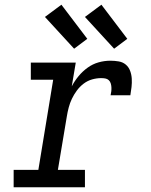

<svg xmlns="http://www.w3.org/2000/svg" viewBox="-20 -796 640 816"><path d="M38 0V-74H143L206 -457H111V-530H302L285 -429Q297 -452 314 -472.5Q331 -493 352.5 -508.5Q374 -524 399 -531Q424 -538 449 -538Q467 -538 484.5 -535Q502 -532 514.5 -521.5Q527 -511 533 -495Q539 -479 540 -461.5Q541 -444 539 -426Q537 -408 534 -391H450Q452 -399 453 -408Q454 -417 453.5 -425.5Q453 -434 450.5 -442Q448 -450 442 -455.5Q436 -461 427.5 -462.5Q419 -464 410 -464Q391 -464 371.5 -458.5Q352 -453 335.5 -440.5Q319 -428 306.5 -411Q294 -394 285.5 -376Q277 -358 272 -339Q267 -320 264 -301L226 -74H341V0ZM465 -589 341 -724 411 -776 521 -631ZM295 -589 171 -724 241 -776 351 -631Z"/></svg>

Font: Iosevka Curly Slab ExObl
Style: Regular
Weight: 400
Width: 7
Italic angle: -9°
Monospace: yes
Designer: Belleve Invis
Foundry: Belleve Invis
Version: Version 11.1.0; ttfautohint (v1.8.3)